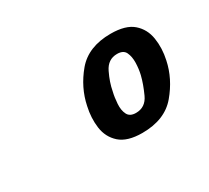

<svg xmlns="http://www.w3.org/2000/svg" viewBox="-55 -756 373 343"><g transform="rotate(-30 131.0 -584.0)"><path d="M96 -584Q103 -618.3 126.8 -646.7Q150.7 -675 196.7 -675Q227.7 -675 242.7 -661.8Q257.7 -648.7 261 -627.7Q264.3 -606.7 259.3 -584Q252.3 -550.3 228.3 -521.7Q204.3 -493 157.7 -493Q127 -493 111.8 -506.5Q96.7 -520 93.8 -541Q91 -562 96 -584ZM148.7 -584Q146 -573 145.2 -560.2Q144.3 -547.3 148.7 -538.5Q153 -529.7 165.7 -529.7Q185.3 -529.7 194 -548.7Q202.7 -567.7 206.7 -584Q209.3 -595 209.7 -607.7Q210 -620.3 205.8 -629.2Q201.7 -638 188.7 -638Q169.7 -638 160.7 -619.3Q151.7 -600.7 148.7 -584Z"/></g></svg>

Font: Epunda Slab Light
Style: Italic
Weight: 300
Italic angle: -12°
Designer: Simon Atzbach
Foundry: typofactur
Version: Version 1.102